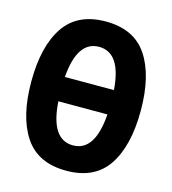

<svg xmlns="http://www.w3.org/2000/svg" viewBox="-110 -816 819 915"><g transform="rotate(15 300.0 -358.0)"><path d="M570 -358Q570 -531 505 -628.5Q440 -726 300 -726Q161 -726 95.5 -629Q30 -532 30 -358Q30 -185 95 -87.5Q160 10 300 10Q440 10 505 -87.5Q570 -185 570 -358ZM300 -601Q408 -601 421 -420H179Q193 -601 300 -601ZM300 -115Q191 -115 179 -300H421Q408 -115 300 -115Z"/></g></svg>

Font: Noto Sans Mono UI
Style: Bold
Weight: 700
Designer: Monotype Design team
Foundry: Monotype Imaging Inc.
Version: 1.000